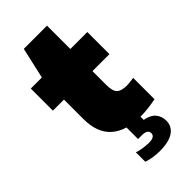

<svg xmlns="http://www.w3.org/2000/svg" viewBox="-296 -807 1105 1105"><g transform="rotate(-45 256.0 -255.0)"><path d="M355 11Q235 11 173 -44.8Q111 -100.5 111 -212V-370H21V-550H111L154 -740H343V-550H481V-370H343V-256Q343 -206.5 361.5 -188.8Q380 -171 424 -171Q446.5 -171 481 -177V-3Q456.5 2 421.5 6.5Q386.5 11 355 11ZM293 230Q264 230 237.5 225.8Q211 221.5 189 214V137Q208.5 144.5 235.5 148.2Q262.5 152 282 152Q330 152 330 122Q330 92 283 92H252V-10H353V37Q399.5 45.5 420.8 71Q442 96.5 442 133Q442 178 404.2 204Q366.5 230 293 230Z"/></g></svg>

Font: Encode Sans Exp Black
Style: Regular
Weight: 900
Width: 7
Designer: Multiple Designers
Foundry: Impallari Type
Version: Version 3.002; ttfautohint (v1.8.3) -l 8 -r 50 -G 200 -x 14 